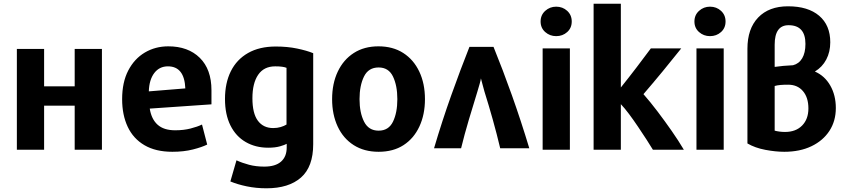

<svg xmlns="http://www.w3.org/2000/svg" viewBox="-20 -800 4566 1036"><path d="M530 -536H383V-334H218V-536H71V8H218V-230H383V8H530Z M1121 -237V-313Q1121 -426 1058 -488Q995 -550 888 -550Q818 -550 761.5 -516.5Q705 -483 672 -419.5Q639 -356 639 -265Q639 -180 669 -116Q699 -52 759.5 -16.5Q820 19 910 19Q972 19 1021 6.5Q1070 -6 1098 -20L1070 -128Q1045 -116 1008 -106.5Q971 -97 925 -97Q864 -97 830.5 -127Q797 -157 788 -214ZM980 -323 783 -307Q785 -370 812.5 -406Q840 -442 886 -442Q975 -442 980 -323Z M1670 -22V-513Q1636 -527 1583.5 -538Q1531 -549 1468 -549Q1380 -549 1318.5 -514Q1257 -479 1225.5 -415.5Q1194 -352 1194 -266Q1194 -182 1223.5 -123Q1253 -64 1306 -33.5Q1359 -3 1427 -3Q1465 -3 1491 -10.5Q1517 -18 1527 -24V-4Q1527 45 1496.5 72Q1466 99 1406 99Q1361 99 1323.5 89Q1286 79 1256 65L1223 179Q1261 195 1311.5 205.5Q1362 216 1418 216Q1538 216 1604 158Q1670 100 1670 -22ZM1526 -128Q1513 -120 1494.5 -114.5Q1476 -109 1454 -109Q1401 -109 1371.5 -148.5Q1342 -188 1342 -270Q1342 -351 1373 -396.5Q1404 -442 1465 -442Q1507 -442 1526 -434Z M2273 -265Q2273 -349 2242.5 -413.5Q2212 -478 2156 -514Q2100 -550 2022 -550Q1945 -550 1889 -514Q1833 -478 1802.5 -413.5Q1772 -349 1772 -265Q1772 -182 1802 -117.5Q1832 -53 1888.5 -17Q1945 19 2023 19Q2102 19 2157.5 -17Q2213 -53 2243 -117.5Q2273 -182 2273 -265ZM2124 -265Q2124 -192 2100.5 -143.5Q2077 -95 2023 -95Q1969 -95 1944.5 -143.5Q1920 -192 1920 -265Q1920 -338 1944 -387Q1968 -436 2023 -436Q2077 -436 2100.5 -387Q2124 -338 2124 -265Z M2322 0H2468Q2486 -74 2509.5 -153Q2533 -232 2556 -306Q2562 -326 2568 -347Q2574 -368 2575 -377Q2577 -368 2583 -346.5Q2589 -325 2594 -306Q2617 -233 2639 -154.5Q2661 -76 2679 0H2836Q2791 -149 2742 -286.5Q2693 -424 2643 -547H2513Q2465 -426 2415.5 -287.5Q2366 -149 2322 0Z M3065 -684Q3065 -719 3040.5 -741.5Q3016 -764 2981 -764Q2947 -764 2922 -741.5Q2897 -719 2897 -684Q2897 -649 2922 -627Q2947 -605 2981 -605Q3016 -605 3040.5 -627Q3065 -649 3065 -684ZM3055 8V-539H2908V8Z M3670 8Q3641 -41 3604 -94Q3567 -147 3528 -198.5Q3489 -250 3452 -292Q3502 -350 3556 -415.5Q3610 -481 3656 -539H3492Q3458 -493 3414.5 -436Q3371 -379 3330 -328V-780H3183V8H3330V-238Q3350 -217 3374 -185Q3398 -153 3422.5 -116.5Q3447 -80 3468.5 -47Q3490 -14 3503 8Z M3895 -684Q3895 -719 3870.5 -741.5Q3846 -764 3811 -764Q3777 -764 3752 -741.5Q3727 -719 3727 -684Q3727 -649 3752 -627Q3777 -605 3811 -605Q3846 -605 3870.5 -627Q3895 -649 3895 -684ZM3885 8V-539H3738V8Z M4460 -572Q4460 -664 4400 -715Q4340 -766 4232 -766Q4129 -766 4071 -705.5Q4013 -645 4013 -537V-26Q4054 -2 4109.5 8.5Q4165 19 4212 19Q4296 19 4358.5 -11Q4421 -41 4455.5 -94Q4490 -147 4490 -217Q4490 -286 4460 -338.5Q4430 -391 4377 -414Q4417 -438 4438.5 -479Q4460 -520 4460 -572ZM4342 -215Q4342 -157 4308 -122.5Q4274 -88 4216 -88Q4200 -88 4185.5 -90Q4171 -92 4160 -95V-336Q4174 -340 4191 -341.5Q4208 -343 4233 -343Q4283 -343 4312.5 -308.5Q4342 -274 4342 -215ZM4160 -439V-559Q4160 -664 4235 -664Q4326 -664 4326 -563Q4326 -515 4308.5 -485.5Q4291 -456 4259 -448Q4232 -447 4206.5 -444.5Q4181 -442 4160 -439Z"/></svg>

Font: Repo Bold
Style: Bold
Weight: 700
Designer: Stefan Peev
Foundry: Context Ltd
Version: Version 1.502